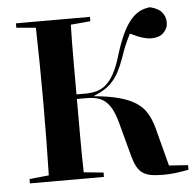

<svg xmlns="http://www.w3.org/2000/svg" viewBox="-54 -815 896 876"><g transform="rotate(-5 394.5 -376.5)"><path d="M688 -33 775 -27V-6Q744 0 716.5 3.5Q689 7 657 7Q624 7 601 2.5Q578 -2 562.5 -13.5Q547 -25 537 -45Q527 -65 519 -95L481 -237Q471 -276 459 -301.5Q447 -327 430.5 -343Q414 -359 392 -365.5Q370 -372 341 -372H296Q296 -278 296 -197.5Q296 -117 298 -36L388 -27V-7H49V-27L138 -36Q140 -117 141 -195Q142 -273 142 -351V-395Q142 -473 141 -551Q140 -629 138 -712L49 -720V-740H388V-720L298 -712Q296 -632 296 -554.5Q296 -477 296 -393H336Q365 -393 389 -399.5Q413 -406 432.5 -423.5Q452 -441 468.5 -470.5Q485 -500 499 -546Q516 -603 533.5 -642Q551 -681 570.5 -706Q590 -731 612.5 -744Q635 -757 664 -760Q702 -751 718.5 -731Q735 -711 735 -684Q735 -658 716 -638.5Q697 -619 661 -618Q642 -618 620 -624.5Q598 -631 563 -648Q549 -621 539 -597.5Q529 -574 518 -541Q505 -505 492 -480Q479 -455 462.5 -436.5Q446 -418 424.5 -404Q403 -390 372 -378Q440 -372 487 -359.5Q534 -347 565 -327Q596 -307 613.5 -278Q631 -249 642 -209Z"/></g></svg>

Font: XinYuGongZhangJiaSongA
Style: Regular
Weight: 900
Designer: XinYuGong
Foundry: Adobe Systems Incorporated
Version: Version 1.00